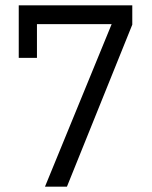

<svg xmlns="http://www.w3.org/2000/svg" viewBox="-20 -697 568 717"><path d="M148 0 397 -607H118V-481H50V-677H474V-605L230 0Z"/></svg>

Font: PlemolJP
Style: Regular
Weight: 400
Monospace: yes
Version: v2.0.4; ttfautohint (v1.8.4.7-5d5b-dirty) -l 6 -r 45 -G 200 